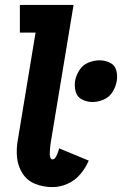

<svg xmlns="http://www.w3.org/2000/svg" viewBox="-20 -755 498 783"><path d="M194 8Q225 8 255.5 -5.5Q286 -19 307.5 -44.5Q329 -70 342 -100L221 -150Q220 -144 217.5 -137.5Q215 -131 212.5 -124.5Q210 -118 205.5 -111.5Q201 -105 194 -105Q188 -105 185.5 -112.5Q183 -120 183 -126.5Q183 -133 183.5 -140Q184 -147 184.5 -154Q185 -161 186 -168L280 -735H61V-622H125L53 -186Q46 -149 49.5 -113Q53 -77 72 -47.5Q91 -18 124 -5Q157 8 194 8ZM357 -339Q380 -339 403 -349Q426 -359 439 -380Q452 -401 456 -424Q460 -447 454 -468.5Q448 -490 428 -499.5Q408 -509 386 -509Q363 -509 340 -499.5Q317 -490 303.5 -468.5Q290 -447 286 -424Q283 -401 289 -380Q295 -359 315 -349Q335 -339 357 -339Z"/></svg>

Font: Iosevka Sparkle Extrabold
Style: Italic
Weight: 800
Italic angle: -9°
Designer: Belleve Invis
Foundry: Belleve Invis
Version: Version 4.5.0; ttfautohint (v1.8.3)